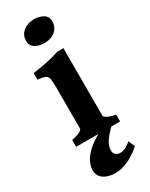

<svg xmlns="http://www.w3.org/2000/svg" viewBox="-229 -717 768 980"><g transform="rotate(-30 155.0 -227.5)"><path d="M244.1 -615.7Q244.1 -581.1 218.5 -560.1Q192.9 -539.1 153.8 -539.1Q125 -539.1 101.6 -552.5Q78.1 -565.9 78.1 -595.7Q78.1 -630.9 104.5 -651.4Q130.9 -671.9 168.5 -671.9Q196.8 -671.9 220.5 -658.9Q244.1 -646 244.1 -615.7ZM29.3 0V-40.5Q62.5 -47.4 77.6 -55.7Q92.8 -64 92.8 -70.3V-312.5Q92.8 -346.2 90.1 -362.8Q87.4 -379.4 74.2 -386Q61 -392.6 29.3 -395.5V-434.6Q74.7 -440.4 113.8 -448.5Q152.8 -456.5 188.5 -468.8H224.6V-70.3Q224.6 -64.5 238.5 -55.9Q252.4 -47.4 288.1 -40.5V0ZM290.5 146Q265.6 171.4 222.4 194.1Q179.2 216.8 132.8 216.8Q115.2 216.8 94 210.4Q72.8 204.1 57.4 188.5Q42 172.9 42 146Q42 102.5 81.5 59.3Q121.1 16.1 202.1 -21L248.5 -11.7Q204.6 29.8 189 55.7Q173.3 81.5 173.3 104.5Q173.3 122.6 184.3 131.1Q195.3 139.6 210.4 139.6Q222.7 139.6 238 133.3Q253.4 127 273.9 108.4Z"/></g></svg>

Font: Gentium Book Plus
Style: Bold
Weight: 700
Designer: Victor Gaultney, Annie Olsen, Iska Routamaa, Becca Hirsbrunner
Foundry: SIL International
Version: Version 6.101